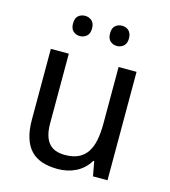

<svg xmlns="http://www.w3.org/2000/svg" viewBox="-110 -819 810 917"><g transform="rotate(15 294.5 -360.5)"><path d="M432.1 0 418.9 -71.8H414.1Q401.9 -50.8 385 -35.4Q368.2 -20 348.1 -10Q328.1 0 305.7 4.9Q283.2 9.8 259.8 9.8Q215.3 9.8 181.6 -1.5Q147.9 -12.7 125.5 -36.6Q103 -60.5 91.6 -97.7Q80.1 -134.8 80.1 -186V-536.1H168.9V-190.9Q168.9 -127.4 194.8 -95.7Q220.7 -64 274.9 -64Q314.5 -64 341.3 -76.7Q368.2 -89.4 384.5 -114Q400.9 -138.7 408 -174.8Q415 -210.9 415 -257.8V-536.1H503.9V0ZM150.9 -681.2Q150.9 -707.5 164.6 -719.2Q178.2 -731 197.8 -731Q216.8 -731 231 -719Q245.1 -707 245.1 -681.2Q245.1 -655.3 231 -643.1Q216.8 -630.9 197.8 -630.9Q178.2 -630.9 164.6 -643.1Q150.9 -655.3 150.9 -681.2ZM334 -681.2Q334 -707.5 347.7 -719.2Q361.3 -731 380.9 -731Q390.1 -731 398.7 -728Q407.2 -725.1 413.6 -719Q419.9 -712.9 423.8 -703.6Q427.7 -694.3 427.7 -681.2Q427.7 -655.3 413.6 -643.1Q399.4 -630.9 380.9 -630.9Q361.3 -630.9 347.7 -643.1Q334 -655.3 334 -681.2Z"/></g></svg>

Font: Droid Sans
Style: Regular
Weight: 400
Foundry: Ascender Corporation
Version: Version 1.00 build 114